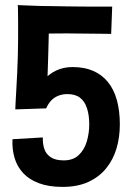

<svg xmlns="http://www.w3.org/2000/svg" viewBox="-20 -723 516 753"><path d="M225 10Q171 10 132.5 -4.5Q94 -19 70.5 -44.5Q47 -70 37 -104Q27 -138 29 -177L148 -184Q147 -159 154 -138.5Q161 -118 179.5 -106Q198 -94 230 -94Q267 -94 289 -115Q311 -136 320.5 -168.5Q330 -201 330 -235Q330 -272 321 -299Q312 -326 293.5 -340Q275 -354 244 -354Q226 -354 210 -348Q194 -342 182 -330Q170 -318 161 -298L116 -351Q130 -384 151 -408.5Q172 -433 200.5 -446.5Q229 -460 264 -460Q311 -460 345.5 -445Q380 -430 403.5 -401Q427 -372 438.5 -330Q450 -288 450 -235Q450 -185 437 -141Q424 -97 396.5 -63Q369 -29 326.5 -9.5Q284 10 225 10ZM161 -298 40 -294Q40 -297 41 -318.5Q42 -340 44 -372Q46 -404 47.5 -439Q49 -474 50 -505Q51 -538 51 -573Q51 -608 51 -638Q51 -668 50.5 -686Q50 -704 50 -703L177 -695Q175 -668 173.5 -646Q172 -624 171.5 -602Q171 -580 170.5 -556Q170 -532 169 -502Q168 -472 167 -438.5Q166 -405 164.5 -374.5Q163 -344 162 -323Q161 -302 161 -298ZM81 -589 49 -703Q78 -702 100 -701Q122 -700 142 -699.5Q162 -699 185.5 -699Q209 -699 240 -698Q259 -698 286 -697.5Q313 -697 341 -697Q369 -697 391 -697Q413 -697 420 -697L416 -590Q408 -590 387 -590.5Q366 -591 339 -591Q312 -591 286 -591.5Q260 -592 242 -592Q207 -592 176.5 -591.5Q146 -591 124.5 -590.5Q103 -590 91.5 -589.5Q80 -589 81 -589Z"/></svg>

Font: Truculenta ExtraBold
Style: Regular
Weight: 800
Version: Version 1.002